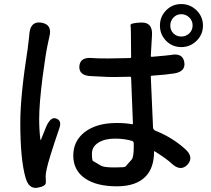

<svg xmlns="http://www.w3.org/2000/svg" viewBox="-20 -869 1040 946"><path d="M164 56Q122 63 106 7Q80 -83 80 -264Q80 -397 116 -626Q120 -655 123 -684L125 -706Q132 -767 186 -757Q239 -747 223 -687Q221 -679 215 -650Q206 -610 190 -491Q173 -357 173 -283Q173 -228 179 -181Q180 -176 182 -181L206 -241Q229 -296 257 -285Q285 -275 273 -239Q219 -81 210 -36Q205 -13 205 -1.5Q205 10 206 29Q207 49 164 56ZM556 49Q454 49 397.5 9Q341 -31 341 -102.5Q341 -174 397 -218Q456 -263 554 -263Q600 -263 630 -257Q635 -256 635 -261L626 -486Q626 -491 621 -491L572 -490Q541 -489 510 -490L429 -494Q368 -496 371 -543Q375 -589 435 -583Q456 -581 511 -581Q541 -581 571 -582L621 -583Q626 -583 626 -588L625 -701Q625 -733 623 -744.5Q621 -756 677 -758Q732 -759 729 -697L723 -594Q723 -589 728 -589Q809 -596 820 -598Q880 -610 888 -563Q896 -516 837 -507Q800 -501 728 -496Q723 -496 723 -491L734 -241Q735 -229 746 -225Q830 -191 892 -135Q937 -95 904 -58Q870 -22 826 -63Q802 -86 743 -123Q739 -126 739 -122Q739 -45 700 -2Q653 49 556 49ZM598 -48Q618 -71 628.5 -82.5Q639 -94 639 -145V-162Q639 -172 630 -175Q592 -186 546 -186Q496 -186 464.5 -166Q433 -146 433 -112.5Q433 -79 438 -76Q464 -61 478 -52.5Q492 -44 543.5 -44Q595 -44 598 -48ZM873 -637Q829 -637 798.5 -668Q768 -699 768 -743Q768 -787 798.5 -818Q829 -849 873 -849Q917 -849 948.5 -818Q980 -787 980 -743Q980 -699 948.5 -668Q917 -637 873 -637ZM873 -689Q896 -689 912.5 -704.5Q929 -720 929 -743.5Q929 -767 912.5 -783Q896 -799 873 -799Q850 -799 834.5 -782.5Q819 -766 819 -743Q819 -720 834.5 -704.5Q850 -689 873 -689Z"/></svg>

Font: Resource Han Rounded KR Medium
Style: Regular
Weight: 500
Designer: Cyano Hao (round all glyphs); Ryoko NISHIZUKA 西塚涼子 (kana, bopomofo & ideographs); Paul D. Hunt (Latin, Greek & Cyrillic)
Foundry: Cyano Hao
Version: 0.990